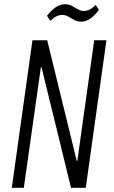

<svg xmlns="http://www.w3.org/2000/svg" viewBox="-20 -891 539 911"><path d="M485 -700 387 0H317L177 -572H174L93 0H36L134 -700H204L344 -128H347L427 -700ZM203 -816Q224 -843 245 -857Q266 -871 287 -871Q306 -871 320.5 -863.5Q335 -856 348.5 -847.5Q362 -839 377 -839Q392 -839 406 -846Q420 -853 434 -868L449 -844Q429 -816 407.5 -802Q386 -788 366 -788Q347 -788 332 -796.5Q317 -805 304 -812.5Q291 -820 275 -820Q261 -820 247.5 -813.5Q234 -807 219 -792Z"/></svg>

Font: Pathway Extreme Condensed Thin
Style: Italic
Weight: 250
Width: 3
Italic angle: -8°
Version: Version 1.001;gftools[0.9.26]